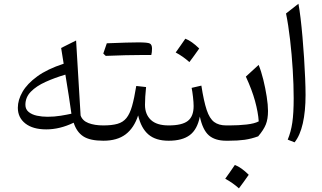

<svg xmlns="http://www.w3.org/2000/svg" viewBox="-20 -763 1748 1041"><path d="M325.2 -417.5 311.5 -502.9 392.6 -543.5 417 -137.2Q426.8 -108.4 459.7 -95.7Q492.7 -83 540 -83H540.5V0H540Q467.8 0 431.6 -23.7Q395.5 -47.4 379.4 -97.7Q304.2 -61.5 231 -61.5Q158.2 -61.5 117.4 -93.5Q76.7 -125.5 76.7 -178.7Q76.7 -221.2 102.1 -265.1Q127.4 -309.1 182.1 -348.9Q236.8 -388.7 325.2 -417.5ZM334.5 -358.4Q276.4 -341.3 226.8 -318.8Q177.2 -296.4 147.5 -266.1Q117.7 -235.8 117.7 -194.8Q117.7 -170.4 135.3 -156Q152.8 -141.6 180.4 -135.7Q208 -129.9 237.8 -129.9Q274.4 -129.9 308.8 -135.5Q343.3 -141.1 367.2 -146.5Q360.4 -195.8 353 -243.2Q345.7 -290.5 334.5 -358.4Z M750 -464.8Q670.4 -464.8 553.2 -460L540 -472.7Q551.8 -507.8 559.1 -528.3Q679.7 -533.2 730.5 -533.2Q781.2 -533.2 792.7 -526.9Q804.2 -520.5 804.2 -499.8Q804.2 -479 800.3 -464.8ZM540.5 0Q524.9 0 524.9 -31.7V-51.3Q524.9 -83 540.5 -83Q586.9 -83 616.9 -91.6Q647 -100.1 665.5 -123Q684.1 -146 696 -188Q708 -230 718.8 -296.9L772 -291Q766.1 -234.9 766.1 -194.8Q766.1 -143.1 797.9 -113Q829.6 -83 894 -83H894.5V0H894Q824.2 0 784.7 -33.9Q745.1 -67.9 729 -137.2Q706.5 -68.8 660.9 -34.4Q615.2 0 540.5 0Z M984.9 -553.2Q1019.5 -540 1060.1 -500Q1033.7 -461.9 1006.8 -426.3Q990.2 -441.4 971.4 -454.6Q952.6 -467.8 932.6 -478.5Q946.3 -497.1 958.7 -515.4Q971.2 -533.7 984.9 -553.2ZM894.5 0Q878.9 0 878.9 -31.7V-51.3Q878.9 -83 894.5 -83Q966.8 -83 998.3 -107.4Q1029.8 -131.8 1029.8 -188Q1029.8 -207 1026.4 -237.5Q1022.9 -268.1 1019 -286.6L1071.8 -298.8Q1085 -213.9 1100.6 -167Q1116.2 -120.1 1141.1 -101.6Q1166 -83 1206.5 -83H1207V0H1206.5Q1146 0 1112.5 -29.1Q1079.1 -58.1 1063.5 -130.9Q1049.8 -61 1009 -30.5Q968.3 0 894.5 0Z M1253.4 131.3Q1288.1 144.5 1328.6 184.6Q1302.2 222.7 1275.4 258.3Q1258.8 243.2 1240 230Q1221.2 216.8 1201.2 206.1Q1214.8 187.5 1227.3 169.2Q1239.7 150.9 1253.4 131.3ZM1207 0Q1191.4 0 1191.4 -31.7V-51.3Q1191.4 -83 1207 -83H1225.6Q1273.4 -83 1316.9 -87.9Q1360.4 -92.8 1382.8 -105Q1379.4 -154.8 1362.8 -215.3Q1346.2 -275.9 1313 -347.7L1382.3 -411.1Q1396 -377.9 1407.5 -331.5Q1418.9 -285.2 1426 -239.5Q1433.1 -193.8 1433.1 -161.6Q1433.1 -117.7 1421.4 -88.4Q1409.7 -59.1 1379.9 -23.9Q1342.8 -10.3 1306.4 -5.1Q1270 0 1219.2 0Z M1598.1 -742.7Q1604 -711.9 1609.6 -664.8Q1615.2 -617.7 1620.1 -561.8Q1625 -505.9 1628.7 -448.5Q1632.3 -391.1 1634.5 -339.1Q1636.7 -287.1 1636.7 -248Q1636.7 -159.7 1621.8 -94Q1606.9 -28.3 1577.1 8.8L1540 -5.9Q1557.6 -48.3 1564.9 -98.6Q1572.3 -148.9 1572.3 -230Q1572.3 -302.7 1567.1 -385.7Q1562 -468.8 1552.7 -548.3Q1543.5 -627.9 1530.8 -689.9Z"/></svg>

Font: Pinar-FD Regular
Style: FD-Regular
Weight: 400
Designer: Amin Abedi
Version: Version 3.000